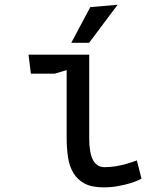

<svg xmlns="http://www.w3.org/2000/svg" viewBox="-20 -780 690 808"><path d="M355.5 -196.5Q355.5 -170.5 358.8 -148.5Q362 -126.5 369.5 -110.5Q377 -94.5 389.5 -85.5Q402 -76.5 420.5 -76.5Q445 -76.5 468.2 -80.5Q491.5 -84.5 510 -89.8Q528.5 -95 540.8 -99.5Q553 -104 556 -105L575.5 -28Q572.5 -26.5 559.5 -20.5Q546.5 -14.5 525.5 -8.2Q504.5 -2 476.5 3.2Q448.5 8.5 415.5 8.5Q366.5 8.5 336.2 -7.5Q306 -23.5 289 -51.8Q272 -80 266.2 -118.5Q260.5 -157 260.5 -201.5V-485L210.5 -470H110L100 -550H355.5V-250.5ZM360 -750 475 -760 355 -600H280Z"/></svg>

Font: B612 Mono
Style: Regular
Weight: 400
Version: Version 1.005